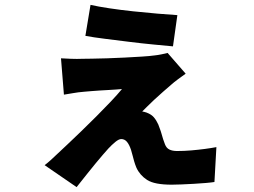

<svg xmlns="http://www.w3.org/2000/svg" viewBox="-20 -684 1040 787"><path d="M351 -664Q382 -657 428.5 -650Q475 -643 527 -637.5Q579 -632 626.5 -628Q674 -624 707 -622L689 -494Q657 -497 609.5 -501.5Q562 -506 510 -512.5Q458 -519 410 -525Q362 -531 330 -537ZM741 -382Q727 -372 710 -359.5Q693 -347 682 -337Q667 -324 648 -307.5Q629 -291 611.5 -274.5Q594 -258 581 -245Q568 -232 563 -227Q571 -226 581 -222.5Q591 -219 601 -212Q611 -205 620.5 -189.5Q630 -174 635 -157Q639 -147 642 -136Q645 -125 648.5 -114Q652 -103 656 -93Q662 -77 674.5 -71Q687 -65 706 -65Q735 -65 764 -67.5Q793 -70 819.5 -73.5Q846 -77 867 -81L859 62Q847 64 824 66Q801 68 774 69.5Q747 71 723 72Q699 73 684 73Q613 73 583 53.5Q553 34 539 3Q534 -9 530 -22.5Q526 -36 523 -48.5Q520 -61 517 -70Q510 -91 500.5 -102.5Q491 -114 477 -114Q467 -114 452.5 -102Q438 -90 424 -75Q415 -65 402 -50Q389 -35 372.5 -15Q356 5 336.5 29.5Q317 54 294 83L163 -7Q176 -17 187 -27Q198 -37 217 -55Q232 -69 257.5 -93Q283 -117 313 -146Q343 -175 374.5 -206.5Q406 -238 433.5 -267Q461 -296 480 -319Q470 -318 455 -317Q440 -316 423 -315Q406 -314 388.5 -313Q371 -312 354.5 -310.5Q338 -309 325 -308Q300 -306 278 -302Q256 -298 242 -296L230 -445Q246 -444 271 -443Q296 -442 318 -443Q330 -443 357 -443.5Q384 -444 419 -445Q454 -446 491 -448Q528 -450 561 -452Q594 -454 615 -457Q626 -458 643 -461.5Q660 -465 667 -467Z"/></svg>

Font: Noto Sans SC Thin Black
Style: Regular
Weight: 900
Version: Version 2.004-H2;hotconv 1.0.118;makeotfexe 2.5.65603